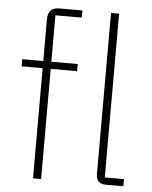

<svg xmlns="http://www.w3.org/2000/svg" viewBox="-53 -784 655 828"><g transform="rotate(5 274.5 -370.0)"><path d="M121 -477H30V-508H121V-689Q121 -740 170 -740H270V-709H156V-508H270V-477H156V0H121ZM437 0Q394 0 394 -42V-740H429V-31H512V0Z"/></g></svg>

Font: IBM Plex Sans Hebrew ExtraLight
Style: Regular
Weight: 200
Designer: Mike Abbink, Paul van der Laan, Pieter van Rosmalen, Yanek Iontef
Foundry: Bold Monday
Version: Version 1.2